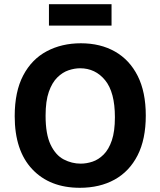

<svg xmlns="http://www.w3.org/2000/svg" viewBox="-20 -880 764 914"><path d="M360 14Q217 14 133.5 -74.5Q50 -163 50 -327Q50 -444 90.5 -521Q131 -598 202.5 -636Q274 -674 365 -674Q458 -674 527.5 -634.5Q597 -595 635.5 -518.5Q674 -442 674 -330Q674 -217 635 -140.5Q596 -64 525.5 -25Q455 14 360 14ZM364 -101Q392 -101 420.5 -110.5Q449 -120 473.5 -144.5Q498 -169 512.5 -212Q527 -255 527 -322Q527 -441 480.5 -498Q434 -555 361 -555Q335 -555 306.5 -545.5Q278 -536 253 -511.5Q228 -487 212.5 -443Q197 -399 197 -329Q197 -241 221 -191Q245 -141 283.5 -121Q322 -101 364 -101ZM213 -758V-860H511V-758Z"/></svg>

Font: Bricolage Grotesque 10pt Bricolage Grotesque 10pt Regular
Style: Bold
Weight: 700
Designer: Mathieu Triay
Foundry: Atelier Triay
Version: Version 1.000; ttfautohint (v1.8.4.7-5d5b);gftools[0.9.32]